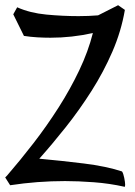

<svg xmlns="http://www.w3.org/2000/svg" viewBox="-20 -688 520 738"><path d="M459 30Q401 17 340.5 12.5Q280 8 230 8Q124 8 19 24L0 -6L7 -13Q58 -72 109 -138Q160 -204 205 -274.5Q250 -345 284.5 -417.5Q319 -490 337 -561Q256 -543 174 -543Q149 -543 123.5 -544.5Q98 -546 72 -550L31 -633L46 -660Q95 -638 158 -632Q221 -626 282 -626Q321 -626 357 -629L434 -668L460 -650Q446 -568 412 -489.5Q378 -411 331.5 -338Q285 -265 233 -199.5Q181 -134 131 -78Q218 -70 303 -59.5Q388 -49 449 -29Q454 -22 457.5 -4.5Q461 13 461 21Q461 30 459 30Z"/></svg>

Font: Julee
Style: Regular
Weight: 400
Designer: Julian Tunni
Foundry: Julian Tunni
Version: Version 1.002; ttfautohint (v1.8.4.7-5d5b);gftools[0.9.23]